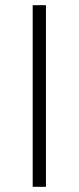

<svg xmlns="http://www.w3.org/2000/svg" viewBox="-20 -720 303 740"><path d="M106 0H157V-700H106Z"/></svg>

Font: Chess Sans Light
Style: Regular
Weight: 300
Designer: Wolf Bōese
Foundry: Wolf Bōese
Version: Version 7.223;Glyphs 3.3 (3306)